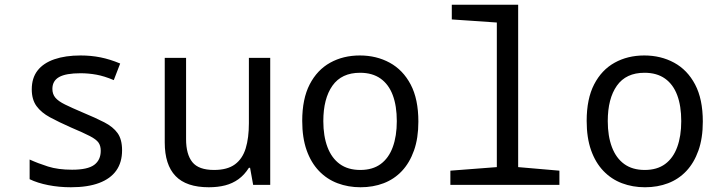

<svg xmlns="http://www.w3.org/2000/svg" viewBox="-20 -780 3040 810"><path d="M279 10Q229 10 183.5 1Q138 -8 105 -24V-107Q140 -91 182.5 -77.5Q225 -64 284 -64Q350 -64 377.5 -84.5Q405 -105 405 -144Q405 -165 395.5 -178.5Q386 -192 359 -206Q332 -220 280 -242Q228 -265 191 -285Q154 -305 134 -332.5Q114 -360 114 -403Q114 -451 138.5 -482.5Q163 -514 209.5 -530Q256 -546 320 -546Q364 -546 404 -538Q444 -530 487 -512L460 -442Q420 -459 386.5 -465Q353 -471 320 -471Q258 -471 229.5 -455Q201 -439 201 -405Q201 -383 213.5 -368Q226 -353 254.5 -339Q283 -325 330 -305Q383 -283 420 -264Q457 -245 476 -218.5Q495 -192 495 -146Q495 -95 470.5 -60.5Q446 -26 398 -8Q350 10 279 10Z M861 10Q766 10 720.5 -37.5Q675 -85 675 -179V-536H765V-193Q765 -129 791.5 -96Q818 -63 883 -63Q939 -63 971 -86.5Q1003 -110 1016.5 -154Q1030 -198 1030 -260V-536H1120V0H1048L1035 -72H1030Q1011 -42 986 -24Q961 -6 930 2Q899 10 861 10Z M1501 10Q1449 10 1404 -7Q1359 -24 1325.5 -59Q1292 -94 1273.5 -146.5Q1255 -199 1255 -270Q1255 -363 1286.5 -424Q1318 -485 1373 -515.5Q1428 -546 1498 -546Q1568 -546 1624 -515.5Q1680 -485 1712.5 -423.5Q1745 -362 1745 -267Q1745 -197 1726.5 -145Q1708 -93 1675.5 -58.5Q1643 -24 1598.5 -7Q1554 10 1501 10ZM1500 -63Q1552 -63 1586 -88Q1620 -113 1637 -159.5Q1654 -206 1654 -269Q1654 -333 1637 -378.5Q1620 -424 1585.5 -448.5Q1551 -473 1499 -473Q1421 -473 1382.5 -418.5Q1344 -364 1344 -269Q1344 -206 1361.5 -159.5Q1379 -113 1413.5 -88Q1448 -63 1500 -63Z M1880 0V-60L2076 -75V-685L1886 -698V-760H2166V-75L2340 -60V0Z M2701 10Q2649 10 2604 -7Q2559 -24 2525.5 -59Q2492 -94 2473.5 -146.5Q2455 -199 2455 -270Q2455 -363 2486.5 -424Q2518 -485 2573 -515.5Q2628 -546 2698 -546Q2768 -546 2824 -515.5Q2880 -485 2912.5 -423.5Q2945 -362 2945 -267Q2945 -197 2926.5 -145Q2908 -93 2875.5 -58.5Q2843 -24 2798.5 -7Q2754 10 2701 10ZM2700 -63Q2752 -63 2786 -88Q2820 -113 2837 -159.5Q2854 -206 2854 -269Q2854 -333 2837 -378.5Q2820 -424 2785.5 -448.5Q2751 -473 2699 -473Q2621 -473 2582.5 -418.5Q2544 -364 2544 -269Q2544 -206 2561.5 -159.5Q2579 -113 2613.5 -88Q2648 -63 2700 -63Z"/></svg>

Font: Noto Sans Mono
Style: Regular
Weight: 400
Designer: Monotype Design Team
Foundry: Monotype Imaging Inc.
Version: Version 2.014